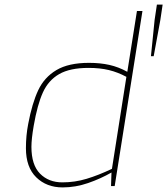

<svg xmlns="http://www.w3.org/2000/svg" viewBox="-20 -811 729 837"><path d="M93 -165Q93 -220 103 -271Q120 -361 146.5 -417.5Q173 -474 226 -505.5Q279 -537 368 -537Q417 -537 457 -528Q497 -519 535 -498L577 -763H601L480 0H464L466 -59Q419 -32 364 -13Q309 6 253 6Q183 6 138 -38Q93 -82 93 -165ZM468 -75 531 -476Q494 -496 455 -505.5Q416 -515 366 -515Q285 -515 238 -488Q191 -461 167 -408Q143 -355 127 -263Q117 -205 117 -171Q117 -92 154.5 -54Q192 -16 252 -16Q306 -16 357.5 -31.5Q409 -47 468 -75ZM654 -724 664 -791H689L679 -724L650 -566H638Z"/></svg>

Font: Exo Thin
Style: Italic
Weight: 250
Italic angle: -9°
Designer: Natanael Gama
Foundry: Natanael Gama
Version: Version 1.500; ttfautohint (v1.6)